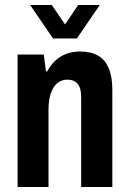

<svg xmlns="http://www.w3.org/2000/svg" viewBox="-20 -744 513 764"><path d="M50 0V-527H154L163 -460H168Q182 -486 201 -503.5Q220 -521 244.5 -530Q269 -539 298 -539Q341 -539 369.5 -523Q398 -507 412.5 -473Q427 -439 427 -386V0H303V-356Q303 -374 300 -387Q297 -400 290 -409Q283 -418 272.5 -422.5Q262 -427 247 -427Q225 -427 208 -413Q191 -399 182 -372Q173 -345 173 -307V0ZM100 -724H186L262 -613H216L291 -724H377L286 -591H191Z"/></svg>

Font: Archivo Condensed
Style: Bold
Weight: 700
Width: 3
Designer: Hector Gatti
Foundry: Omnibus-Type
Version: Version 2.001